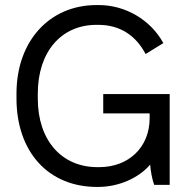

<svg xmlns="http://www.w3.org/2000/svg" viewBox="-20 -729 751 757"><path d="M362 8H367C448 8 527 -27 572 -80C574 -52 581 -18 588 0H649V-358H387V-282H570V-263C570 -149 488 -70 371 -70H364C222 -70 129 -177 129 -340V-360C129 -524 221 -631 360 -631H368C455 -631 517 -587 554 -516L624 -559C574 -651 474 -709 370 -709H360C176 -709 45 -568 45 -360V-341C45 -131 170 8 362 8Z"/></svg>

Font: Fixel Text Regular
Style: Regular
Weight: 400
Width: 4
Designer: AlfaBravo + MacPaw
Foundry: Kyrylo Tkachov, Marchela Mozhyna, Serhii Makarenko, Maria Weinstein, Zakhar Kryvoshyya
Version: Version 1.211